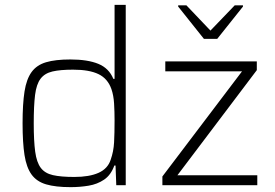

<svg xmlns="http://www.w3.org/2000/svg" viewBox="-20 -763 1133 791"><path d="M271 8Q209 8 170 -3.5Q131 -15 110 -44Q89 -73 81 -124Q73 -175 73 -255Q73 -335 81 -386Q89 -437 110 -466Q131 -495 169.5 -506.5Q208 -518 270 -518Q341 -518 385 -500Q429 -482 447 -438H452V-743H498V0H459L456 -81H451Q437 -42 409 -23Q381 -4 345 2Q309 8 271 8ZM286 -34Q348 -34 386 -51Q424 -68 436 -105Q448 -139 450 -176.5Q452 -214 452 -267Q452 -303 450 -336.5Q448 -370 439 -396Q424 -439 386 -457.5Q348 -476 281 -476Q228 -476 196 -468.5Q164 -461 147 -438.5Q130 -416 124.5 -372Q119 -328 119 -255Q119 -182 125 -138Q131 -94 148 -71.5Q165 -49 198 -41.5Q231 -34 286 -34ZM649 0V-36L977 -469H661V-510H1038V-474L711 -41H1040V0ZM820 -603 714 -736V-741H748L847 -637L947 -741H981V-736L875 -603Z"/></svg>

Font: Saira ExtraLight
Style: Regular
Weight: 200
Designer: Hector Gatti with collaboration of the Omnibus-Type team
Foundry: Omnibus-Type
Version: Version 1.100; ttfautohint (v1.8.3)